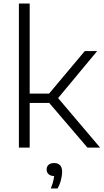

<svg xmlns="http://www.w3.org/2000/svg" viewBox="-20 -828 582 1077"><path d="M470.5 0 233.5 -277 455.5 -541.5H525L299 -269.5V-286L541.5 0ZM137.5 -250.5V-303H263V-250.5ZM86 0V-808H146.5V0ZM265 229Q276.5 201 280.5 180.2Q284.5 159.5 284.5 140L292 159.5H285Q264 159.5 252.8 149.2Q241.5 139 241.5 122.5Q241.5 106.5 252.5 96.5Q263.5 86.5 283.5 86.5Q305 86.5 316.8 98.8Q328.5 111 328.5 136Q328.5 155.5 322.2 180.5Q316 205.5 303 229Z"/></svg>

Font: Encode Sans SemiExpanded Light
Style: Regular
Weight: 300
Width: 6
Designer: Multiple Designers
Foundry: Impallari Type
Version: Version 3.002